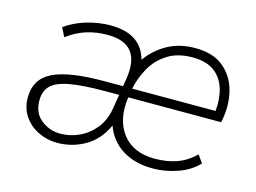

<svg xmlns="http://www.w3.org/2000/svg" viewBox="-75 -619 1006 754"><g transform="rotate(15 428.5 -242.0)"><path d="M205 8Q165 8 129 -9.5Q93 -27 71 -59Q49 -91 49 -134Q49 -210 114 -242Q179 -274 324 -274H399L404 -305Q428 -453 289 -453Q243 -453 203.5 -440.5Q164 -428 126 -400L108 -436Q143 -462 192 -477Q241 -492 291 -492Q415 -492 442 -393Q474 -438 522.5 -465Q571 -492 635 -492Q708 -492 750 -457Q792 -422 806.5 -368Q821 -314 811 -255L808 -237H430Q417 -145 460.5 -88Q504 -31 593 -31Q641 -31 681 -45Q721 -59 755 -92L777 -61Q745 -27 695 -9.5Q645 8 595 8Q521 8 470.5 -24Q420 -56 399 -114Q370 -51 318 -21.5Q266 8 205 8ZM634 -454Q573 -454 532 -427.5Q491 -401 468 -359.5Q445 -318 436 -274H775Q780 -324 767.5 -365Q755 -406 722.5 -430Q690 -454 634 -454ZM208 -30Q248 -30 285 -47Q322 -64 349 -97.5Q376 -131 384 -182L393 -237H340Q247 -237 194 -227.5Q141 -218 118.5 -196Q96 -174 96 -136Q96 -84 130.5 -57Q165 -30 208 -30Z"/></g></svg>

Font: Nunito Sans ExtraLight
Style: Italic
Weight: 200
Italic angle: -9°
Designer: Vernon Adams
Foundry: Vernon Adams
Version: Version 3.006; ttfautohint (v1.8.3)